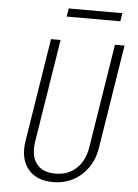

<svg xmlns="http://www.w3.org/2000/svg" viewBox="-60 -943 720 999"><g transform="rotate(5 300.0 -443.5)"><path d="M255 10Q167 10 123.5 -44.5Q80 -99 94 -190L180 -730H230L144 -190Q133 -117 164.5 -76Q196 -35 263 -35Q330 -35 373.5 -76Q417 -117 428 -190L514 -730H564L478 -190Q469 -130 438 -85Q407 -40 360 -15Q313 10 255 10ZM251 -854 258 -897H538L531 -854Z"/></g></svg>

Font: JetBrains Mono Thin
Style: Italic
Weight: 100
Italic angle: -9°
Monospace: yes
Designer: Philipp Nurullin, Konstantin Bulenkov
Foundry: JetBrains
Version: Version 2.305; ttfautohint (v1.8.4.7-5d5b)